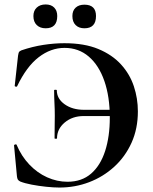

<svg xmlns="http://www.w3.org/2000/svg" viewBox="-20 -830 688 862"><path d="M247 12Q221 12 187.5 8.5Q154 5 122.5 -1Q91 -7 71 -15Q63 -19 60 -24Q57 -29 56 -39L43 -178Q43 -180 48.5 -181.5Q54 -183 55 -179Q76 -129 111.5 -91.5Q147 -54 191.5 -34Q236 -14 283 -14Q347 -14 389 -50.5Q431 -87 452 -152Q473 -217 473 -302Q473 -396 448.5 -466.5Q424 -537 378.5 -576Q333 -615 270 -615Q208 -615 153.5 -573Q99 -531 57 -443Q56 -440 51 -441Q46 -442 46 -444L61 -580Q63 -592 65 -596Q67 -600 76 -604Q126 -621 175 -628.5Q224 -636 269 -636Q359 -636 421.5 -610Q484 -584 523.5 -540.5Q563 -497 581 -442.5Q599 -388 599 -330Q599 -252 570.5 -189Q542 -126 492.5 -81Q443 -36 380 -12Q317 12 247 12ZM225 -209Q225 -247 225.5 -268Q226 -289 226 -311Q226 -340 224.5 -366.5Q223 -393 223 -425Q223 -427 229 -427Q235 -427 235 -425Q235 -387 270 -362Q305 -337 357 -337H563V-309H356Q305 -309 270.5 -280Q236 -251 236 -209Q236 -207 230.5 -207Q225 -207 225 -209ZM185 -703Q160 -703 145 -717.5Q130 -731.9 130 -758Q130 -782 145 -796Q160 -810 185 -810Q209.6 -810 223.3 -796Q237 -782 237 -758Q237 -703 185 -703ZM359 -703Q334 -703 319.5 -717.5Q305 -731.9 305 -758Q305 -782.2 319.5 -795.6Q334 -809 359 -809Q411 -809 411 -758Q411 -703 359 -703Z"/></svg>

Font: Cormorant Light
Style: Regular
Weight: 300
Designer: Christian Thalmann (Catharsis Fonts)
Foundry: Catharsis Fonts
Version: Version 4.000